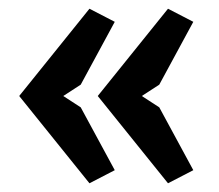

<svg xmlns="http://www.w3.org/2000/svg" viewBox="-20 -465 501 440"><path d="M305 -245 345 -271 423 -415 365 -445 204 -245 365 -45 423 -75 345 -219ZM24 -245 185 -45 243 -75 165 -219 125 -245 165 -271 243 -415 185 -445Z"/></svg>

Font: Pescante Normal
Style: Regular
Weight: 400
Designer: Ariel Martín Pérez
Foundry: Tunera Type Foundry
Version: Version 1.000;FEAKit 1.0